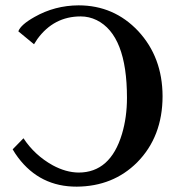

<svg xmlns="http://www.w3.org/2000/svg" viewBox="-20 -679 654 711"><path d="M106 -515.1 47.9 -563Q56.6 -587.4 107.9 -616.2Q182.6 -658.7 271 -659.2Q401.9 -659.2 491.7 -564Q581.5 -467.3 582 -323.2Q582 -172.9 487.8 -77.6Q398.9 11.2 264.2 12.2Q128.4 12.7 46.9 -95.7Q35.6 -110.8 26.9 -126L66.9 -167Q108.4 -104 175.3 -66.9Q224.1 -40.5 271 -40Q388.7 -40 431.6 -182.6Q450.2 -244.6 450.2 -316.9Q450.2 -548.8 337.9 -604.5Q309.6 -618.2 278.8 -618.2Q179.2 -618.2 118.2 -534.2Q118.2 -534.2 106 -515.1Z"/></svg>

Font: Linux Libertine O
Style: Semibold
Weight: 700
Designer: Philipp H. Poll
Foundry: Philipp H. Poll
Version: Version 5.0.0